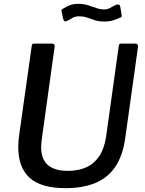

<svg xmlns="http://www.w3.org/2000/svg" viewBox="-20 -969 753 999"><path d="M632 -253Q619 -158 579 -100Q539 -42 474 -16Q409 10 322 10Q193 10 134 -44Q75 -98 75 -204Q75 -221 76.5 -239Q78 -257 81 -276L145 -729Q146 -737 148.5 -739.5Q151 -742 157 -742H251Q259 -742 262.5 -737Q266 -732 264 -724L198 -249Q197 -237 195.5 -226.5Q194 -216 194 -205Q194 -140 229.5 -110Q265 -80 334 -80Q389 -80 430 -99Q471 -118 497 -157.5Q523 -197 532 -258L598 -730Q600 -738 602 -740Q604 -742 610 -742H686Q693 -742 696 -737Q699 -732 698 -725L632 -253ZM605 -877Q590 -870 569.5 -863.5Q549 -857 522 -857Q494 -857 473 -864Q452 -871 433.5 -877.5Q415 -884 392 -884Q369 -884 355.5 -875Q342 -866 326 -859Q318 -856 314.5 -859.5Q311 -863 309 -870L302 -902Q301 -908 299.5 -913Q298 -918 305 -922Q324 -934 342.5 -941.5Q361 -949 388 -949Q415 -949 437.5 -942Q460 -935 480.5 -927.5Q501 -920 522 -920Q537 -920 547.5 -925Q558 -930 568 -936Q578 -942 587 -945Q596 -947 600.5 -943.5Q605 -940 606 -933L612 -896Q613 -890 613 -885Q613 -880 605 -877Z"/></svg>

Font: Libre Franklin Medium
Style: Italic
Weight: 500
Italic angle: -8°
Designer: Pablo Impallari, Rodrigo Fuenzalida, Nhung Nguyen
Foundry: Impallari Type
Version: Version 3.000